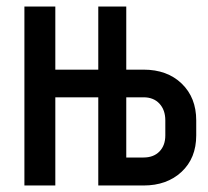

<svg xmlns="http://www.w3.org/2000/svg" viewBox="-20 -570 640 590"><path d="M55 0V-550H150V-356H282V-550H368V-356H421Q494 -356 538.5 -313Q583 -270 583 -200V-154Q583 -84 538 -42Q493 0 421 0H282V-271H150V0ZM368 -86H421Q452 -86 470 -104.5Q488 -123 488 -154V-200Q488 -232 470 -251.5Q452 -271 421 -271H368Z"/></svg>

Font: JetBrains Mono NL SemiBold
Style: Regular
Weight: 600
Designer: Philipp Nurullin, Konstantin Bulenkov
Foundry: JetBrains
Version: Version 2.304; ttfautohint (v1.8.4.7-5d5b)